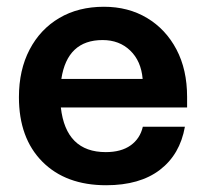

<svg xmlns="http://www.w3.org/2000/svg" viewBox="-20 -535 608 568"><path d="M36 -247.5Q36 -328 67.5 -388.2Q99 -448.5 155.5 -481.8Q212 -515 287.5 -515Q359.5 -515 415 -481.8Q470.5 -448.5 502 -388.8Q533.5 -329 533.5 -248.5V-217H160Q175 -85 293 -85Q338.5 -85 366.5 -105Q394.5 -125 402.5 -160H527Q512.5 -78 453 -32.5Q393.5 13 294 13Q174.5 13 105.2 -56.8Q36 -126.5 36 -247.5ZM283.5 -416.5Q179 -416.5 161.5 -301.5H402Q397.5 -354.5 365.2 -385.5Q333 -416.5 283.5 -416.5Z"/></svg>

Font: Overused Grotesk SemiBold
Style: Regular
Weight: 610
Version: Version 0.004